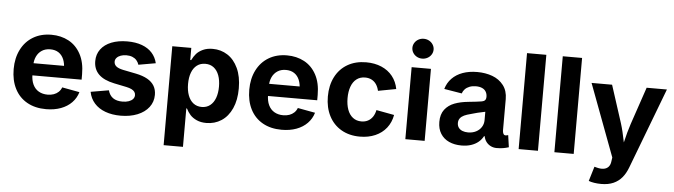

<svg xmlns="http://www.w3.org/2000/svg" viewBox="-55 -1005 5092 1450"><g transform="rotate(5 2491.5 -280.0)"><path d="M39.7 -270.1Q39.7 -353.7 72.1 -417.8Q104.4 -482 163.8 -517.4Q223.1 -552.7 301.9 -552.7Q375 -552.7 432.8 -521.7Q490.6 -490.7 524.2 -428.4Q557.9 -366 557.9 -275.8V-234.7H99.8V-326.9H486.6L418.1 -302.2Q418.1 -345.3 405 -376.6Q391.8 -408 366.2 -425.2Q340.5 -442.4 303 -442.4Q265.9 -442.4 239.2 -425.1Q212.5 -407.7 198.5 -377.5Q184.5 -347.3 184.5 -308.7V-243.8Q184.5 -197.4 200.1 -165Q215.7 -132.5 244.4 -116.1Q273.2 -99.6 311.6 -99.6Q337.2 -99.6 358.2 -107Q379.2 -114.5 394.3 -128.8Q409.3 -143.1 417.2 -163.8L549.6 -139.3Q536.2 -93.6 503.4 -59.9Q470.6 -26.1 421.2 -7.7Q371.8 10.7 309.3 10.7Q226.1 10.7 165.4 -23.5Q104.6 -57.6 72.2 -120.9Q39.7 -184.3 39.7 -270.1Z M633.7 -149.2 770.2 -172.6Q780.8 -134.2 807.6 -115.4Q834.3 -96.5 879.3 -96.5Q906.9 -96.5 927.3 -103.8Q947.7 -111.1 958.8 -123.8Q969.8 -136.6 969.8 -153Q969.8 -167.3 962.2 -178Q954.6 -188.7 939 -196.4Q923.4 -204.1 899.2 -209.2L805.2 -228.5Q726.2 -244.8 687.2 -283.5Q648.2 -322.2 648.2 -383.5Q648.2 -435 676.5 -473.3Q704.9 -511.7 756.7 -532.2Q808.5 -552.7 877.2 -552.7Q940.9 -552.7 988.5 -535.1Q1036.1 -517.4 1065.3 -484.8Q1094.6 -452.2 1105.1 -407.1L975.2 -384.3Q969 -403.6 956.5 -417.8Q944.1 -432 924.7 -439.8Q905.4 -447.7 879.5 -447.7Q855.5 -447.7 836.2 -440.7Q816.9 -433.8 805.7 -421.1Q794.5 -408.5 794.5 -392.3Q794.5 -371 810.8 -357.1Q827.2 -343.1 864.7 -335.3L962.8 -315.8Q1015.5 -305.1 1050.2 -285.4Q1085 -265.6 1102.2 -236.4Q1119.3 -207.2 1119.3 -168.3Q1119.3 -115.4 1088.3 -74.7Q1057.2 -33.9 1001.6 -11.6Q945.9 10.7 875 10.7Q809.4 10.7 758.3 -8.2Q707.2 -27.1 675.2 -63.1Q643.2 -99.1 633.7 -149.2Z M1218.1 -545.9H1362.2V-454H1369.3Q1383 -482.1 1401 -502.8Q1419.1 -523.4 1450.3 -538.1Q1481.5 -552.7 1524.9 -552.7Q1586.7 -552.7 1636.9 -520.7Q1687.2 -488.6 1716.7 -425.3Q1746.3 -362 1746.3 -272Q1746.3 -183.7 1717.5 -120.1Q1688.7 -56.6 1638.2 -23.7Q1587.7 9.1 1524 9.1Q1482.2 9.1 1451.1 -4.9Q1420.1 -18.9 1401.3 -39.7Q1382.6 -60.4 1369.3 -87.4H1364.6V204.1H1218.1ZM1596 -272.5Q1596 -321.1 1582.6 -357.7Q1569.3 -394.2 1542.9 -414.8Q1516.6 -435.4 1478.9 -435.4Q1441.8 -435.4 1415.4 -415.5Q1389 -395.6 1375.2 -358.9Q1361.5 -322.2 1361.5 -272.5Q1361.5 -223.3 1375.4 -186.1Q1389.2 -149 1415.7 -128.6Q1442.2 -108.3 1478.9 -108.3Q1516.1 -108.3 1542.5 -129Q1568.8 -149.6 1582.4 -186.7Q1596 -223.9 1596 -272.5Z M1825.8 -270.1Q1825.8 -353.7 1858.2 -417.8Q1890.6 -482 1949.9 -517.4Q2009.3 -552.7 2088.1 -552.7Q2161.1 -552.7 2218.9 -521.7Q2276.7 -490.7 2310.4 -428.4Q2344 -366 2344 -275.8V-234.7H1885.9V-326.9H2272.7L2204.2 -302.2Q2204.2 -345.3 2191.1 -376.6Q2178 -408 2152.3 -425.2Q2126.6 -442.4 2089.1 -442.4Q2052 -442.4 2025.4 -425.1Q1998.7 -407.7 1984.6 -377.5Q1970.6 -347.3 1970.6 -308.7V-243.8Q1970.6 -197.4 1986.2 -165Q2001.8 -132.5 2030.6 -116.1Q2059.3 -99.6 2097.7 -99.6Q2123.4 -99.6 2144.3 -107Q2165.3 -114.5 2180.4 -128.8Q2195.5 -143.1 2203.4 -163.8L2335.8 -139.3Q2322.3 -93.6 2289.5 -59.9Q2256.8 -26.1 2207.4 -7.7Q2158 10.7 2095.4 10.7Q2012.3 10.7 1951.5 -23.5Q1890.8 -57.6 1858.3 -120.9Q1825.8 -184.3 1825.8 -270.1Z M2421.5 -270.6Q2421.5 -354.8 2454 -418.6Q2486.5 -482.4 2546.8 -517.6Q2607.2 -552.7 2688.3 -552.7Q2752.6 -552.7 2804 -530.8Q2855.4 -508.9 2888.1 -467.9Q2920.9 -426.8 2931.1 -371.3L2794.9 -345.8Q2788.5 -374.3 2774.5 -394.9Q2760.6 -415.4 2739.1 -426.4Q2717.6 -437.5 2689.9 -437.5Q2651.6 -437.5 2624.8 -416.7Q2598 -396 2584.4 -358.3Q2570.8 -320.7 2570.8 -271.1Q2570.8 -221.8 2584.4 -184.2Q2598 -146.6 2624.9 -125.6Q2651.8 -104.6 2689.9 -104.6Q2717.9 -104.6 2739.7 -116.1Q2761.5 -127.6 2775.8 -149Q2790.1 -170.4 2796.1 -199.9L2932 -174.7Q2921.8 -117.6 2888.9 -75.8Q2856 -34.1 2804.6 -11.7Q2753.1 10.7 2688.3 10.7Q2607.4 10.7 2547 -24.5Q2486.7 -59.6 2454.1 -123.2Q2421.5 -186.8 2421.5 -270.6Z M3032.6 -545.9H3179V0H3032.6ZM3025.5 -692.3Q3025.5 -712.6 3036.3 -730Q3047.1 -747.4 3065.5 -757.5Q3083.8 -767.5 3105.7 -767.5Q3127.6 -767.5 3146.1 -757.5Q3164.6 -747.4 3175.4 -730Q3186.3 -712.7 3186.3 -692.3Q3186.3 -671.9 3175.4 -654.6Q3164.6 -637.2 3146.1 -627.2Q3127.6 -617.1 3105.7 -617.1Q3083.8 -617.1 3065.5 -627.1Q3047.1 -637.2 3036.3 -654.6Q3025.5 -672 3025.5 -692.3Z M3276.9 -152.6Q3276.9 -210.7 3304.5 -246.5Q3332.2 -282.2 3377.2 -299.3Q3422.2 -316.5 3482.7 -322.4Q3517.4 -326 3541.8 -328.8Q3566.1 -331.6 3583.6 -334.7Q3591.7 -336.4 3597.6 -339.1Q3603.5 -341.8 3608.2 -347.4Q3612.9 -353 3614.4 -362.2Q3615.2 -366.5 3615.2 -371.6Q3615.2 -394.7 3605.1 -411.1Q3595.1 -427.5 3575.9 -436Q3556.7 -444.5 3529.4 -444.5Q3502 -444.5 3480.9 -436.3Q3459.8 -428.1 3446.2 -413.9Q3432.6 -399.6 3426.8 -381.3L3292.5 -403.6Q3305.9 -450.4 3338.7 -484.1Q3371.5 -517.8 3420.1 -535.3Q3468.6 -552.7 3529.8 -552.7Q3592.5 -552.7 3644.8 -533.5Q3697 -514.2 3729.3 -472.4Q3761.6 -430.6 3761.6 -367.5V-131.2Q3761.6 -116.2 3767 -105.4Q3772.5 -94.6 3784 -94.6Q3789.5 -94.6 3793.6 -95.5Q3797.7 -96.3 3803.7 -98.5L3816.7 -7.4Q3794.4 -0.3 3772.4 3.2Q3750.4 6.6 3724.1 6.6Q3701.8 6.6 3681.5 -2.9Q3661.2 -12.4 3646.9 -30.6Q3632.5 -48.8 3627.6 -74.5H3622.8Q3609 -48.4 3586.1 -29.4Q3563.2 -10.4 3531.2 0.1Q3499.3 10.6 3458.4 10.6Q3405.4 10.6 3364.3 -8Q3323.3 -26.6 3300.1 -63.4Q3276.9 -100.1 3276.9 -152.6ZM3616.2 -195.2V-290.3L3642.1 -264.3Q3623.1 -260 3602.6 -255.9Q3582.1 -251.7 3558.6 -246.3Q3541.3 -241.5 3532.9 -239.3Q3524.6 -237.2 3507.8 -232.3Q3478.7 -225.2 3458.9 -216Q3439.2 -206.8 3428.2 -192.3Q3417.2 -177.8 3417.2 -156.9Q3417.2 -136 3427.6 -121.4Q3438.1 -106.9 3456.7 -99.5Q3475.4 -92.1 3499.6 -92.1Q3533.1 -92.1 3559.8 -105.6Q3586.4 -119.2 3601.3 -142.9Q3616.2 -166.5 3616.2 -195.2Z M4037.9 0H3891.5V-727.5H4037.9Z M4308.9 0H4162.5V-727.5H4308.9Z M4473.5 82.8 4491.5 87.6Q4521.1 95.5 4543.9 92Q4566.7 88.4 4580.6 73.1Q4594.5 57.7 4597.4 30.9L4601.7 1.6L4396.6 -545.9H4552.2L4643.8 -262.5Q4653.6 -231.3 4661.5 -198.1Q4669.4 -164.9 4678 -122.3Q4687.3 -72.9 4695.1 -43.1H4661Q4668.4 -77.3 4678.3 -118.3Q4688.4 -160.9 4697.6 -195Q4706.8 -229 4718.1 -262.5L4814.2 -545.9H4967.9L4736 64.4Q4718.7 110.5 4692.6 142Q4666.5 173.5 4627.7 190.8Q4588.9 208 4535.5 208Q4507.2 208 4481.7 203.9Q4456.2 199.8 4440 193.3Z"/></g></svg>

Font: Raveo Variable
Style: Regular
Weight: 400
Designer: Jakub Foglar, Rasmus Andersson (Inter)
Foundry: Jakubfoglar.com
Version: Version 1.000;Glyphs 3.2.3 (3260)